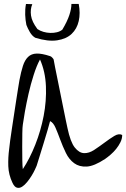

<svg xmlns="http://www.w3.org/2000/svg" viewBox="-20 -921 624 949"><path d="M42 -16.6Q22.5 -57.6 21 -99.6Q19.5 -141.6 25.4 -185.5Q26.4 -199.2 30.3 -226.6Q34.2 -253.9 39.1 -287.1Q43.9 -320.3 49.8 -357.4Q55.7 -394.5 60.5 -427.7Q65.4 -460.9 69.8 -486.8Q74.2 -512.7 76.2 -525.4Q84 -566.4 93.3 -595.2Q102.5 -624 118.7 -639.6Q134.8 -655.3 160.6 -656.2Q186.5 -657.2 227.5 -643.6Q232.4 -642.6 238.3 -636.2Q244.1 -629.9 245.1 -627Q247.1 -614.3 252.4 -587.9Q257.8 -561.5 264.6 -527.8Q271.5 -494.1 278.8 -457.5Q286.1 -420.9 293 -387.2Q299.8 -353.5 305.2 -327.1Q310.5 -300.8 313.5 -288.1Q328.1 -218.8 349.6 -191.9Q371.1 -165 395.5 -164.1Q419.9 -163.1 445.8 -180.2Q471.7 -197.3 497.1 -216.3Q522.5 -235.4 544.9 -249Q567.4 -262.7 584 -253.9Q584 -235.4 575.2 -217.8Q566.4 -200.2 554.2 -185.1Q542 -169.9 527.3 -157.2Q512.7 -144.5 500 -135.7Q445.3 -99.6 408.7 -97.7Q372.1 -95.7 346.7 -114.3Q321.3 -132.8 305.7 -165Q290 -197.3 277.8 -230.5Q265.6 -263.7 254.4 -289.6Q243.2 -315.4 227.5 -322.3Q224.6 -309.6 215.3 -278.3Q206.1 -247.1 195.3 -211.9Q184.6 -176.8 174.8 -145.5Q165 -114.3 161.1 -101.6Q159.2 -96.7 152.8 -83Q146.5 -69.3 136.7 -53.2Q127 -37.1 114.7 -22Q102.5 -6.8 89.8 1.5Q77.1 9.8 64.5 6.8Q51.8 3.9 42 -16.6ZM92.8 -304.7Q90.8 -293 90.3 -261.7Q89.8 -230.5 89.8 -195.3Q89.8 -160.2 90.3 -128.9Q90.8 -97.7 92.8 -85Q127 -136.7 154.3 -205.6Q181.6 -274.4 195.8 -348.1Q210 -421.9 207 -494.6Q204.1 -567.4 177.7 -627Q161.1 -596.7 146.5 -550.8Q131.8 -504.9 121.1 -457.5Q110.4 -410.2 103 -368.7Q95.7 -327.1 92.8 -304.7ZM369.1 -901.4Q377.9 -855.5 369.1 -816.9Q360.4 -778.3 334 -753.4Q307.6 -728.5 262.7 -721.7Q217.8 -714.8 154.3 -734.4Q138.7 -743.2 127.4 -762.7Q116.2 -782.2 110.4 -797.9Q105.5 -821.3 104.5 -848.1Q103.5 -875 108.4 -901.4L139.6 -900.4Q128.9 -875 133.3 -844.2Q137.7 -813.5 165 -777.3Q177.7 -768.6 194.3 -763.7Q210.9 -758.8 228.5 -758.3Q246.1 -757.8 261.7 -761.7Q277.3 -765.6 288.1 -774.4Q312.5 -815.4 322.8 -846.7Q333 -877.9 333 -901.4Z"/></svg>

Font: Over the Rainbow
Style: Regular
Weight: 400
Designer: Kimberly Geswein
Foundry: Kimberly Geswein
Version: Version 1.002 2010